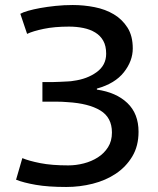

<svg xmlns="http://www.w3.org/2000/svg" viewBox="-20 -732 629 765"><path d="M149 -327V-405H166Q175 -405 189.5 -405Q204 -405 219.5 -406Q235 -407 249.5 -407.5Q264 -408 273 -410Q327 -417 365 -444.5Q403 -472 403 -518Q403 -549 391.5 -569.5Q380 -590 359.5 -602.5Q339 -615 312 -620.5Q285 -626 255 -626Q197 -626 154 -617Q111 -608 88 -597L61 -677Q71 -683 92 -689Q113 -695 140.5 -700Q168 -705 201.5 -708.5Q235 -712 270 -712Q314 -712 357 -703.5Q400 -695 433.5 -675Q467 -655 488 -622Q509 -589 509 -539Q509 -489 473.5 -444Q438 -399 366 -379V-375Q443 -364 487.5 -321.5Q532 -279 532 -207Q532 -150 507 -108.5Q482 -67 441.5 -40Q401 -13 349.5 0Q298 13 244 13Q172 13 123 4.5Q74 -4 44 -16L69 -102Q95 -91 140.5 -82Q186 -73 252 -73Q283 -73 314 -81Q345 -89 370 -105Q395 -121 410.5 -145.5Q426 -170 426 -204Q426 -264 379.5 -292Q333 -320 250 -325Q237 -326 227 -326.5Q217 -327 203 -327Z"/></svg>

Font: PT Sans Caption
Style: Regular
Weight: 400
Designer: A.Korolkova, O.Umpeleva, V.Yefimov
Foundry: ParaType Ltd
Version: Version 2.004W OFL